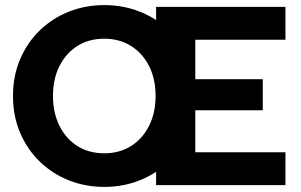

<svg xmlns="http://www.w3.org/2000/svg" viewBox="-20 -727 1183 754"><path d="M390 7Q315 7 250 -19Q185 -45 136 -92.5Q87 -140 59 -205.5Q31 -271 31 -350Q31 -429 59 -494.5Q87 -560 136 -607.5Q185 -655 250 -681Q315 -707 390 -707Q464 -707 529.5 -681Q595 -655 643.5 -607.5Q692 -560 720 -494.5Q748 -429 748 -350Q748 -271 720 -205.5Q692 -140 643 -92.5Q594 -45 529 -19Q464 7 390 7ZM390 -125Q449 -125 494.5 -153.5Q540 -182 565.5 -233Q591 -284 591 -350Q591 -417 565.5 -467.5Q540 -518 494.5 -546.5Q449 -575 390 -575Q329 -575 284 -546.5Q239 -518 213.5 -467.5Q188 -417 188 -350Q188 -284 213.5 -233Q239 -182 284 -153.5Q329 -125 390 -125ZM1101 -571H747V-416H1012V-294H747V-129H1101V0H593V-700H1101Z"/></svg>

Font: Albert Sans ExtraBold
Style: Regular
Weight: 800
Designer: Andreas Rasmussen
Foundry: a.Foundry
Version: Version 1.025